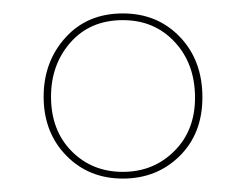

<svg xmlns="http://www.w3.org/2000/svg" viewBox="-20 -730 366 286"><path d="M163 -710Q214.5 -710 248 -675Q281.5 -640 281.5 -585Q281.5 -531 247.5 -497.5Q213.5 -464 163 -464Q112 -464 78.5 -498.5Q45 -533 45 -586Q45 -638 77.5 -674Q110 -710 163 -710ZM163 -700Q114.5 -700 85.2 -667Q56 -634 56 -586Q56 -536 86.5 -505Q117 -474 163 -474Q208.5 -474 239.5 -504.8Q270.5 -535.5 270.5 -584.5Q270.5 -635 240.2 -667.5Q210 -700 163 -700Z"/></svg>

Font: Fraunces 144pt Black
Style: Regular
Weight: 900
Version: Version 1.000;[0bf87f6ff]